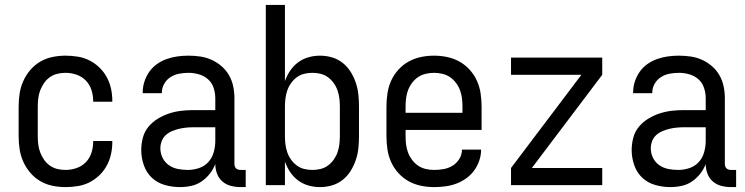

<svg xmlns="http://www.w3.org/2000/svg" viewBox="-20 -755 3040 783"><path d="M247 8Q220 8 193.5 2.5Q167 -3 144 -16.5Q121 -30 103.5 -50.5Q86 -71 75 -95.5Q64 -120 60 -146.5Q56 -173 56 -200V-320Q56 -347 60 -373.5Q64 -400 75 -424.5Q86 -449 103.5 -469.5Q121 -490 144 -503.5Q167 -517 193.5 -522.5Q220 -528 247 -528Q272 -528 297 -524Q322 -520 344 -509Q366 -498 384.5 -480.5Q403 -463 415 -441Q427 -419 432.5 -394.5Q438 -370 438 -345V-340H360V-343Q360 -366 353 -388Q346 -410 330 -426.5Q314 -443 292 -450.5Q270 -458 247 -458Q230 -458 213.5 -454Q197 -450 183 -440Q169 -430 159.5 -416Q150 -402 144 -386.5Q138 -371 136 -354Q134 -337 134 -320V-200Q134 -183 136 -166Q138 -149 144 -133.5Q150 -118 159.5 -104Q169 -90 183 -80Q197 -70 213.5 -66Q230 -62 247 -62Q270 -62 292 -69.5Q314 -77 330 -93.5Q346 -110 353 -132Q360 -154 360 -177V-180H438V-175Q438 -150 432.5 -125.5Q427 -101 415 -79Q403 -57 384.5 -39.5Q366 -22 344 -11Q322 0 297 4Q272 8 247 8Z M714 8Q683 8 652.5 -0.5Q622 -9 599.5 -30Q577 -51 566.5 -81.5Q556 -112 556 -143Q556 -168 562.5 -193Q569 -218 585 -237.5Q601 -257 623 -270.5Q645 -284 669 -292Q693 -300 718 -303Q743 -306 769 -306H858V-355Q858 -376 851 -397Q844 -418 828 -432Q812 -446 791 -452Q770 -458 749 -458Q730 -458 711 -454.5Q692 -451 675.5 -440.5Q659 -430 649.5 -413Q640 -396 640 -377V-375H562V-378Q562 -401 569 -422.5Q576 -444 589 -462.5Q602 -481 620.5 -494Q639 -507 660.5 -514.5Q682 -522 704 -525Q726 -528 749 -528Q773 -528 797 -524.5Q821 -521 843 -511Q865 -501 883.5 -485Q902 -469 914 -448Q926 -427 931 -403Q936 -379 936 -355V-87Q936 -82 937.5 -77Q939 -72 942.5 -68.5Q946 -65 951 -63.5Q956 -62 961 -62H982V8H961Q941 8 921.5 3Q902 -2 887 -15Q872 -28 865 -47Q858 -66 858 -86Q850 -65 835.5 -46.5Q821 -28 802 -15Q783 -2 760 3Q737 8 714 8ZM746 -62Q769 -62 791.5 -69.5Q814 -77 829.5 -94Q845 -111 851.5 -134Q858 -157 858 -180V-236H769Q754 -236 739 -234.5Q724 -233 709.5 -229.5Q695 -226 681 -220Q667 -214 656 -204Q645 -194 639.5 -179.5Q634 -165 634 -150Q634 -130 643 -111.5Q652 -93 668.5 -81.5Q685 -70 705 -66Q725 -62 746 -62Z M1285 8Q1261 8 1238 1.5Q1215 -5 1196 -19Q1177 -33 1163.5 -53Q1150 -73 1142 -96V0H1064V-735H1142V-424Q1150 -447 1163.5 -467Q1177 -487 1196 -501Q1215 -515 1238 -521.5Q1261 -528 1285 -528Q1310 -528 1334 -521Q1358 -514 1377.5 -498.5Q1397 -483 1410 -462Q1423 -441 1431 -417.5Q1439 -394 1441.5 -369.5Q1444 -345 1444 -320V-200Q1444 -175 1441.5 -150.5Q1439 -126 1431 -102.5Q1423 -79 1410 -58Q1397 -37 1377.5 -21.5Q1358 -6 1334 1Q1310 8 1285 8ZM1254 -62Q1271 -62 1287.5 -66Q1304 -70 1317.5 -80Q1331 -90 1341 -104Q1351 -118 1356.5 -134Q1362 -150 1364 -166.5Q1366 -183 1366 -200V-320Q1366 -337 1364 -353.5Q1362 -370 1356.5 -386Q1351 -402 1341 -416Q1331 -430 1317.5 -440Q1304 -450 1287.5 -454Q1271 -458 1254 -458Q1237 -458 1220.5 -454Q1204 -450 1190.5 -440Q1177 -430 1167 -416Q1157 -402 1151.5 -386Q1146 -370 1144 -353.5Q1142 -337 1142 -320V-200Q1142 -183 1144 -166.5Q1146 -150 1151.5 -134Q1157 -118 1167 -104Q1177 -90 1190.5 -80Q1204 -70 1220.5 -66Q1237 -62 1254 -62Z M1750 8Q1723 8 1696.5 2.5Q1670 -3 1646.5 -16Q1623 -29 1604.5 -49.5Q1586 -70 1575 -94.5Q1564 -119 1560 -146Q1556 -173 1556 -200V-320Q1556 -347 1560 -374Q1564 -401 1575 -425.5Q1586 -450 1604.5 -470.5Q1623 -491 1646.5 -504Q1670 -517 1696.5 -522.5Q1723 -528 1750 -528Q1777 -528 1803.5 -522.5Q1830 -517 1853.5 -504Q1877 -491 1895.5 -470.5Q1914 -450 1925 -425.5Q1936 -401 1940 -374Q1944 -347 1944 -320V-225H1634V-200Q1634 -183 1636 -166Q1638 -149 1644 -133Q1650 -117 1660.5 -103Q1671 -89 1685 -79.5Q1699 -70 1716 -66Q1733 -62 1750 -62Q1770 -62 1789.5 -65.5Q1809 -69 1826 -79.5Q1843 -90 1853.5 -107.5Q1864 -125 1864 -145H1942Q1942 -122 1934.5 -100Q1927 -78 1913.5 -59.5Q1900 -41 1881 -27.5Q1862 -14 1840.5 -6Q1819 2 1796 5Q1773 8 1750 8ZM1866 -295V-320Q1866 -337 1864 -354Q1862 -371 1856 -387Q1850 -403 1839.5 -417Q1829 -431 1815 -440.5Q1801 -450 1784 -454Q1767 -458 1750 -458Q1733 -458 1716 -454Q1699 -450 1685 -440.5Q1671 -431 1660.5 -417Q1650 -403 1644 -387Q1638 -371 1636 -354Q1634 -337 1634 -320V-295Z M2064 0V-70L2351 -450H2064V-520H2436V-450L2149 -70H2436V0Z M2714 8Q2683 8 2652.5 -0.5Q2622 -9 2599.5 -30Q2577 -51 2566.5 -81.5Q2556 -112 2556 -143Q2556 -168 2562.5 -193Q2569 -218 2585 -237.5Q2601 -257 2623 -270.5Q2645 -284 2669 -292Q2693 -300 2718 -303Q2743 -306 2769 -306H2858V-355Q2858 -376 2851 -397Q2844 -418 2828 -432Q2812 -446 2791 -452Q2770 -458 2749 -458Q2730 -458 2711 -454.5Q2692 -451 2675.5 -440.5Q2659 -430 2649.5 -413Q2640 -396 2640 -377V-375H2562V-378Q2562 -401 2569 -422.5Q2576 -444 2589 -462.5Q2602 -481 2620.5 -494Q2639 -507 2660.5 -514.5Q2682 -522 2704 -525Q2726 -528 2749 -528Q2773 -528 2797 -524.5Q2821 -521 2843 -511Q2865 -501 2883.5 -485Q2902 -469 2914 -448Q2926 -427 2931 -403Q2936 -379 2936 -355V-87Q2936 -82 2937.5 -77Q2939 -72 2942.5 -68.5Q2946 -65 2951 -63.5Q2956 -62 2961 -62H2982V8H2961Q2941 8 2921.5 3Q2902 -2 2887 -15Q2872 -28 2865 -47Q2858 -66 2858 -86Q2850 -65 2835.5 -46.5Q2821 -28 2802 -15Q2783 -2 2760 3Q2737 8 2714 8ZM2746 -62Q2769 -62 2791.5 -69.5Q2814 -77 2829.5 -94Q2845 -111 2851.5 -134Q2858 -157 2858 -180V-236H2769Q2754 -236 2739 -234.5Q2724 -233 2709.5 -229.5Q2695 -226 2681 -220Q2667 -214 2656 -204Q2645 -194 2639.5 -179.5Q2634 -165 2634 -150Q2634 -130 2643 -111.5Q2652 -93 2668.5 -81.5Q2685 -70 2705 -66Q2725 -62 2746 -62Z"/></svg>

Font: Iosevka srxl
Style: Regular
Weight: 400
Monospace: yes
Designer: Belleve Invis
Foundry: Belleve Invis
Version: Version 33.0.1; ttfautohint (v1.8.3)